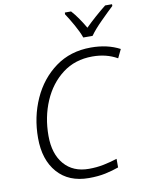

<svg xmlns="http://www.w3.org/2000/svg" viewBox="-101 -1018 836 1099"><g transform="rotate(-10 316.5 -468.5)"><path d="M326 10Q380 10 422 1Q464 -8 500 -21V-71Q463 -59 422 -50.5Q381 -42 335 -42Q243 -42 191 -102.5Q139 -163 139 -268Q139 -377 178.5 -469Q218 -561 291 -616.5Q364 -672 465 -672Q546 -672 609 -636L633 -686Q561 -724 465 -724Q346 -724 259 -660.5Q172 -597 125 -492.5Q78 -388 78 -266Q78 -139 143.5 -64.5Q209 10 326 10ZM433 -788H487Q510 -821 554.5 -865.5Q599 -910 628 -937V-947H588Q559 -924 526.5 -895.5Q494 -867 466 -839Q450 -867 430 -896Q410 -925 390 -947H354L353 -937Q373 -907 397 -864.5Q421 -822 433 -788Z"/></g></svg>

Font: Noto Sans UI Light
Style: Italic
Weight: 300
Italic angle: -12°
Designer: Monotype Design Team
Foundry: Monotype Imaging Inc.
Version: Version 1.901